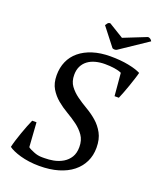

<svg xmlns="http://www.w3.org/2000/svg" viewBox="-162 -983 891 1091"><g transform="rotate(20 283.0 -438.0)"><path d="M121 -69Q132 -60 158 -50Q182 -40 208 -40Q210 -40 213 -40Q218 -40 222 -40Q250 -40 277 -45Q308 -51 333 -66Q358 -81 373 -105.5Q388 -130 388 -167Q388 -208 368.5 -236Q349 -264 320 -285.5Q291 -307 257.5 -326.5Q224 -346 195 -370Q166 -394 146.5 -426.5Q127 -459 127 -507Q127 -553 143.5 -590.5Q160 -628 192.5 -655Q225 -682 272 -697Q319 -712 379 -712Q440 -712 488 -702.5Q536 -693 563 -679Q559 -662 551.5 -639.5Q544 -617 536 -593Q528 -569 519 -546.5Q510 -524 503 -507H477L465 -644Q448 -652 421.5 -656Q395 -660 364 -660Q334 -660 307.5 -653Q281 -646 261.5 -631.5Q242 -617 231 -595Q220 -573 220 -543Q220 -503 239.5 -476.5Q259 -450 288 -429Q317 -408 350.5 -388.5Q384 -369 413 -344Q442 -319 461.5 -283.5Q481 -248 481 -196Q481 -149 462.5 -111Q444 -73 409.5 -45.5Q375 -18 324.5 -3Q274 12 210 12Q178 12 148.5 8Q119 4 94.5 -3Q70 -10 51 -18.5Q32 -27 22 -35Q26 -53 33.5 -77.5Q41 -102 50 -127Q59 -152 68 -175.5Q77 -199 85 -216H111ZM541 -888Q549 -888 556 -883Q563 -878 566 -871L399 -759Q394 -756 386 -756Q379 -756 373 -759L288 -868Q292 -875 297.5 -881.5Q303 -888 313 -888L403 -833Z"/></g></svg>

Font: PTSerif
Style: Italic
Weight: 400
Italic angle: -12°
Designer: A.Korolkova, O.Umpeleva, V.Yefimov
Foundry: ParaType Ltd
Version: Version 1.000W OFL; ttfautohint (v1.2) -l 8 -r 50 -G 200 -x 